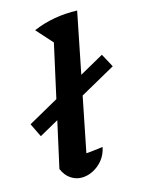

<svg xmlns="http://www.w3.org/2000/svg" viewBox="-115 -818 670 895"><g transform="rotate(-15 220.0 -370.0)"><path d="M213 -623 134 -711Q183 -732 236.5 -741.5Q290 -751 347 -749ZM204 -33 177 -92Q210 -94 239.5 -97Q269 -100 297 -104Q290 -69 270 -44Q250 -19 222.5 -5Q195 9 167 9Q138 9 113.5 -8Q89 -25 76 -57L221 -711L347 -749ZM32 -227 0 -293 405 -520 440 -455Z"/></g></svg>

Font: Piazzolla Thin ExtraBold
Style: Italic
Weight: 800
Italic angle: -11.3°
Version: Version 2.005